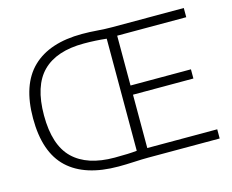

<svg xmlns="http://www.w3.org/2000/svg" viewBox="-104 -896 1269 1050"><g transform="rotate(-15 531.0 -371.0)"><path d="M445 5Q256 5 158.2 -86.2Q60.5 -177.5 60.5 -370Q60.5 -560.5 157.2 -653.8Q254 -747 438.5 -747Q481 -747 525 -743.5Q569 -740 607 -740H1013V-688H622V-406H964V-354H622V-52H1018V0H614Q579.5 0 532.8 2.5Q486 5 445 5ZM436.5 -47.5Q519.5 -47.5 562.5 -52.5V-687Q531 -690.5 500.8 -692.2Q470.5 -694 434.5 -694Q279.5 -694 201 -615.8Q122.5 -537.5 122.5 -370Q122.5 -201.5 202.2 -124.5Q282 -47.5 436.5 -47.5Z"/></g></svg>

Font: Encode Sans Semi Expanded Light
Style: Regular
Weight: 300
Width: 6
Designer: Multiple Designers
Foundry: Impallari Type
Version: Version 3.000; ttfautohint (v1.8.3) -l 8 -r 50 -G 200 -x 14 